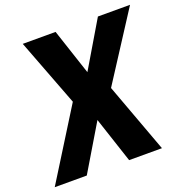

<svg xmlns="http://www.w3.org/2000/svg" viewBox="-168 -904 988 1028"><g transform="rotate(-20 326.5 -390.0)"><path d="M-29.8 0 217.8 -397 71.8 -779.8H258.8L345.2 -519L500 -779.8H683.1L435.1 -396L581.1 0H394L308.1 -259.8L152.8 0Z"/></g></svg>

Font: Cooper Hewitt
Style: Bold Italic
Weight: 712
Designer: Village Type and Design LLC
Foundry: Cooper Hewitt Smithsonian Design Museum
Version: 1.000